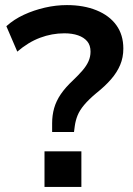

<svg xmlns="http://www.w3.org/2000/svg" viewBox="-20 -735 522 755"><path d="M185 -216V-250Q185 -282 193 -310Q201 -338 219 -364.5Q237 -391 267 -419Q289 -440 304.5 -458Q320 -476 328 -494Q336 -512 336 -532Q336 -557 323 -572.5Q310 -588 287 -596Q264 -604 233 -604Q184 -604 137.5 -586.5Q91 -569 48 -532L5 -632Q35 -659 74 -677Q113 -695 156.5 -705Q200 -715 243 -715Q309 -715 359.5 -694.5Q410 -674 437.5 -636Q465 -598 465 -544Q465 -509 452.5 -479.5Q440 -450 416.5 -423Q393 -396 359 -369Q329 -344 311 -322.5Q293 -301 285 -281Q277 -261 274 -239L271 -216ZM155 0V-140H300V0Z"/></svg>

Font: Nunito Sans 10pt
Style: Bold
Weight: 700
Designer: Vernon Adams
Foundry: Vernon Adams
Version: Version 3.101;gftools[0.9.27]